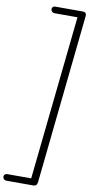

<svg xmlns="http://www.w3.org/2000/svg" viewBox="-161 -1054 727 1565"><g transform="rotate(10 202.5 -271.0)"><path d="M419 -971 272 427.5Q270 444.5 263 453.5Q256 462.5 234 462.5H15.5Q2.5 462.5 -5.8 454.2Q-14 446 -14 434.5Q-14 424 -6.8 416.2Q0.5 408.5 11.5 408.5H211.5L355 -950H165Q152.5 -950 144.2 -958Q136 -966 135 -977Q134 -988 141.2 -996Q148.5 -1004 161.5 -1004H386Q406.5 -1004 413.5 -995.2Q420.5 -986.5 419 -971Z"/></g></svg>

Font: Edu NSW ACT Hand Pre
Style: Regular
Weight: 400
Designer: Tina and Corey Anderson, Eben Sorkin, Mirko Velimirovic
Foundry: Sorkin Type Co.
Version: Version 2.000